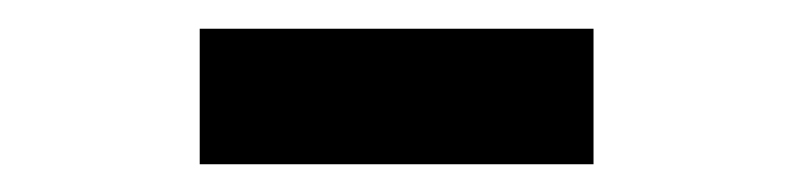

<svg xmlns="http://www.w3.org/2000/svg" viewBox="-20 -776 566 137"><path d="M122.5 -755.5H403.5V-658.8H122.5Z"/></svg>

Font: Trafiko Sans Variable
Style: Regular
Weight: 400
Designer: Gumpita Rahayu / Trafiko
Foundry: Tokotype / Trafiko
Version: Version 0.001;FEAKit 1.0